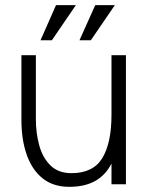

<svg xmlns="http://www.w3.org/2000/svg" viewBox="-20 -714 594 744"><path d="M197 -694H274L181 -558H137ZM349 -694H425L332 -558H288ZM119 -251Q119 -199 132 -151Q145 -103 175.5 -73Q206 -43 257 -43Q341 -43 376.5 -101.5Q412 -160 412 -269V-500H468V0H412V-80Q388 -34 347.5 -12Q307 10 249 10Q186 10 145 -23Q104 -56 83.5 -114.5Q63 -173 63 -249V-500H119Z"/></svg>

Font: Haskoy Light
Style: Regular
Weight: 300
Designer: Ertekin Erdin
Foundry: Ertekin Erdin
Version: Version 2.000; ttfautohint (v1.8.4.7-5d5b)